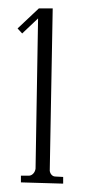

<svg xmlns="http://www.w3.org/2000/svg" viewBox="-20 -714 203 459"><path d="M112 -292C104 -292 98 -301 99 -309L106 -694H73L22 -646L33 -634L71 -670L65 -311C64 -302 57 -294 49 -294H30V-278L131 -275V-291Z"/></svg>

Font: Bigelow Rules
Style: Regular
Weight: 400
Designer: Astigmatic (AOETI)
Foundry: Astigmatic (AOETI)
Version: Version 1.000